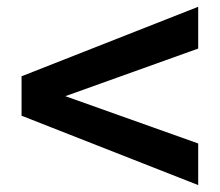

<svg xmlns="http://www.w3.org/2000/svg" viewBox="-20 -594 642 561"><path d="M43 -255.9V-371.1L559.1 -574.2V-452.1L170.9 -313L559.1 -174.8V-53.2Z"/></svg>

Font: Hack
Style: Bold Italic
Weight: 700
Italic angle: -11°
Monospace: yes
Designer: Christopher Simpkins
Foundry: Christopher Simpkins
Version: Version 2.017; ttfautohint (v1.4.1) -l 4 -r 80 -G 350 -x 0 -